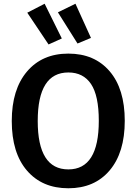

<svg xmlns="http://www.w3.org/2000/svg" viewBox="-20 -993 731 1028"><path d="M219 -973 311 -787 240 -755 126 -925ZM384 -973 467 -790 395 -760 290 -927ZM648 -346Q648 -176 567 -80.5Q486 15 346 15Q206 15 124.5 -79.5Q43 -174 43 -345Q43 -514 124.5 -610Q206 -706 346 -706Q486 -706 567 -611.5Q648 -517 648 -346ZM346 -605Q182 -605 182 -345Q182 -86 346 -86Q509 -86 509 -346Q509 -481 467.5 -543Q426 -605 346 -605Z"/></svg>

Font: FiraGO Medium
Style: Regular
Weight: 500
Designer: bBox Type
Foundry: bBox Type GmbH
Version: Version 1.001;PS 001.001;hotconv 1.0.88;makeotf.lib2.5.64775